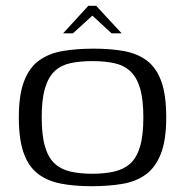

<svg xmlns="http://www.w3.org/2000/svg" viewBox="-20 -636 639 663"><path d="M296 7Q236 7 190 -2Q144 -11 111.5 -35.5Q79 -60 62 -107Q45 -154 45 -231Q45 -309 63.5 -356.5Q82 -404 116 -428Q150 -452 197.5 -460Q245 -468 304 -468Q363 -468 409 -459.5Q455 -451 487.5 -426.5Q520 -402 537 -355Q554 -308 554 -231Q554 -152 535.5 -105Q517 -58 483.5 -33.5Q450 -9 402.5 -1Q355 7 296 7ZM299 -36Q341 -36 374 -43.5Q407 -51 429.5 -71Q452 -91 463.5 -129.5Q475 -168 475 -231Q475 -293 463.5 -331.5Q452 -370 429.5 -390.5Q407 -411 374 -418Q341 -425 299 -425Q256 -425 223.5 -418Q191 -411 169 -390.5Q147 -370 135.5 -331.5Q124 -293 124 -231Q124 -168 135.5 -129.5Q147 -91 169 -71Q191 -51 223.5 -43.5Q256 -36 299 -36ZM198 -521 285 -616H312L400 -521H365L299 -582L232 -521Z"/></svg>

Font: Genos
Style: Regular
Weight: 400
Designer: Robert E. Leuschke
Foundry: Robert E. Leuschke
Version: Version 1.010